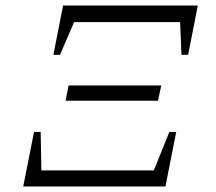

<svg xmlns="http://www.w3.org/2000/svg" viewBox="-20 -674 780 694"><path d="M64 0 103 -197H127L130 -33L107 -58H559L526 -33L592 -197H617L578 0ZM217 -310 228 -365H563L551 -310ZM173 -476 208 -654H695L660 -476H636L630 -620L655 -594H225L259 -620L197 -476Z"/></svg>

Font: Piazzolla 8pt ExtraLight
Style: Italic
Weight: 250
Italic angle: -11.3°
Designer: Juan Pablo del Peral
Foundry: Huerta Tipografica
Version: Version 2.001